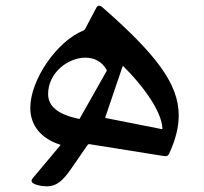

<svg xmlns="http://www.w3.org/2000/svg" viewBox="-20 -574 725 684"><path d="M92.3 70.3C92.3 84 129.9 89.8 147.5 89.8C180.7 89.8 203.6 70.8 234.4 25.9L292 -57.6C293.9 -60.1 295.4 -60.5 298.3 -60.5L566.9 -17.6C574.2 -17.1 580.1 -20 582.5 -26.4C605 -75.2 616.7 -119.6 616.7 -163.1C616.7 -275.4 535.6 -381.3 342.8 -549.8C339.4 -552.2 335.9 -553.7 333 -553.7C329.1 -553.7 325.7 -551.3 323.2 -546.4L283.2 -470.7C281.7 -467.8 280.8 -466.8 277.4 -465.3C183.1 -427.7 87.9 -290 87.9 -189.4C87.9 -127.9 125.5 -81 192.9 -59.1C196.3 -58.1 196.3 -57.6 194.8 -56.2L95.7 62C93.8 64.4 92.3 67.4 92.3 70.3ZM259.3 -150.9C186 -166.5 151.4 -195.8 151.4 -238.8C151.4 -314.9 222.2 -368.6 284.2 -368.6C314 -368.6 342.3 -355.9 358.9 -326.7C360.8 -323.7 360.8 -322.7 359.4 -320.3L264.7 -152.8C263.7 -150.4 262.7 -149.9 259.3 -150.9ZM555.2 -114.2 357.9 -153.3C355.5 -153.8 355 -154.3 355 -155.8L416.5 -336.9C417.5 -338.9 418 -339.4 419.9 -337.4C477.6 -280.8 555.7 -183.6 558.6 -116.7C558.6 -114.3 557.6 -113.8 555.2 -114.3Z"/></svg>

Font: Pfont
Style: Regular
Weight: 400
Designer: Damoon Khanjanzadeh
Foundry: pfont
Version: Version 1.000;PS 000.300;hotconv 1.0.88;makeotf.lib2.5.64775